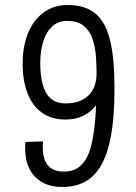

<svg xmlns="http://www.w3.org/2000/svg" viewBox="-20 -733 542 763"><path d="M228 10Q180 10 147 -9Q114 -28 97 -62Q80 -96 80 -142Q80 -148 80 -155Q80 -162 81 -169L151 -171Q150 -164 150 -158Q150 -152 150 -147Q150 -116 159 -94.5Q168 -73 186.5 -62Q205 -51 234 -51Q276 -51 302 -76Q328 -101 341 -149Q354 -197 359 -266Q364 -335 364 -424Q364 -465 361.5 -505Q359 -545 348 -577.5Q337 -610 313 -630Q289 -650 246 -650Q211 -650 187 -627.5Q163 -605 151.5 -567Q140 -529 140 -482Q140 -434 149.5 -398Q159 -362 181 -342Q203 -322 242 -322Q277 -322 304 -334.5Q331 -347 347 -373Q363 -399 364 -440L388 -363Q377 -333 357 -309Q337 -285 308 -271.5Q279 -258 240 -258Q185 -258 147 -285Q109 -312 89.5 -362Q70 -412 70 -480Q70 -550 92 -602.5Q114 -655 154 -684Q194 -713 249 -713Q319 -713 359.5 -679Q400 -645 417.5 -572.5Q435 -500 435 -382Q435 -269 421 -193.5Q407 -118 380 -73Q353 -28 314.5 -9Q276 10 228 10Z"/></svg>

Font: Truculenta
Style: Regular
Weight: 400
Designer: Ivan Castro, Eva Sanz & Omnibus-Type Team
Foundry: Omnibus-Type
Version: Version 1.002